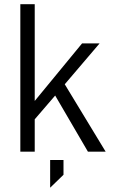

<svg xmlns="http://www.w3.org/2000/svg" viewBox="-20 -710 533 899"><path d="M238.3 -262.7 142.6 -151.4V0H75.2V-690.4H142.6V-237.3L364.3 -506.8H446.3L283.2 -315.4L474.6 0H391.6ZM214.8 39.1H277.3V108.4L214.8 168.9Z"/></svg>

Font: Dinish
Style: Regular
Weight: 400
Designer: Bert Driehuis
Foundry: Playbeing
Version: Version 3.006; git-39231f3c-release